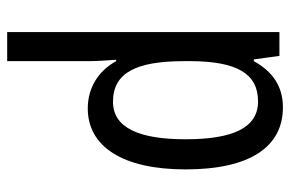

<svg xmlns="http://www.w3.org/2000/svg" viewBox="-160 -428 827 548"><g transform="rotate(90 254.0 -153.5)"><path d="M286 -547C226 -547 184 -518 154 -464H149L139 -537H71V240H154V6C154 -16 152 -44 150 -71H154C181 -22 228 10 289 10C398 10 463 -90 463 -269C463 -454 398 -547 286 -547ZM269 -476C345 -476 377 -403 377 -269C377 -134 343 -62 270 -62C187 -62 154 -128 154 -266V-285C155 -415 189 -476 269 -476Z"/></g></svg>

Font: Noto Sans Condensed
Style: Regular
Weight: 400
Width: 3
Designer: Monotype Design Team
Foundry: Monotype Imaging Inc.
Version: Version 2.013